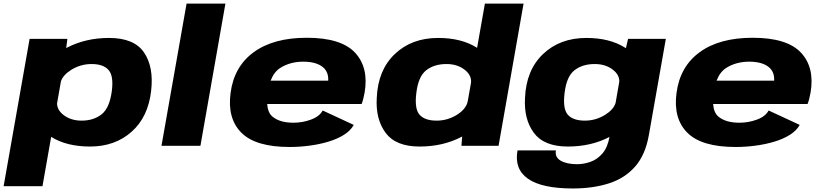

<svg xmlns="http://www.w3.org/2000/svg" viewBox="-61 -805 4536 1060"><path d="M-41 223 102.5 -590.5H311L304.5 -539.5Q306.5 -540.5 308 -541.5Q411.5 -595.5 541 -595.5Q679.5 -595.5 734 -515.5Q788.5 -435.5 773.5 -304.5Q757.5 -159.5 665.8 -77.8Q574 4 436 4Q306.5 4 221.5 -49.5Q221.5 -49.5 221.5 -49.5L173.5 223ZM254 -234Q254.5 -198.5 288 -171.5Q329 -139 389.5 -139Q455.5 -139 499.5 -173.5Q543.5 -208 556 -300Q567.5 -384 539 -417.8Q510.5 -451.5 444.5 -451.5Q384 -451.5 331.5 -419Q288 -391.5 275.5 -356.5Z M830.5 0 969 -785H1183.5L1045.5 0Z M1538 6.5Q1350 6.5 1271.5 -72.5Q1193 -151.5 1212 -292Q1231 -437.5 1340 -517Q1449 -596.5 1632.5 -596.5Q1822 -596.5 1898.8 -514.5Q1975.5 -432.5 1952 -294Q1945.5 -256.5 1935.5 -231H1414Q1417.5 -182.5 1443.5 -161Q1484 -127.5 1559 -127.5Q1609.5 -127.5 1656.2 -144.8Q1703 -162 1720.5 -195L1892 -115.5Q1875 -84 1838 -60.8Q1801 -37.5 1751.8 -22.8Q1702.5 -8 1647.2 -0.8Q1592 6.5 1538 6.5ZM1433 -359.5H1751Q1753.5 -408 1722 -434Q1685 -464.5 1613 -464.5Q1540.5 -464.5 1485.5 -429.5Q1451.5 -407.5 1433 -359.5Z M2486.5 0 2490.5 -51.5Q2489 -50.5 2487 -49.5Q2385 4 2255.5 4Q2124 4 2068 -71.5Q2012 -147 2019 -264.5Q2025.5 -418 2118.8 -506.8Q2212 -595.5 2358 -595.5Q2487 -595.5 2572 -541.5Q2572.5 -541 2573 -541L2616 -785H2829.5L2691.5 0ZM2521 -244.5 2539.5 -349Q2543 -389 2505.5 -419Q2464.5 -451.5 2404 -451.5Q2336 -451.5 2292 -417Q2248 -382.5 2237.5 -291.5Q2226.5 -204.5 2255.2 -171.8Q2284 -139 2349.5 -139Q2410 -139 2462 -171.5Q2511.5 -202.5 2521 -244.5Z M3101 235.5Q2931 235.5 2854.2 182Q2777.5 128.5 2796 25.5H3008Q3001.5 63.5 3035.2 82.5Q3069 101.5 3125 101.5Q3161.5 101.5 3198.8 88.5Q3236 75.5 3264.5 42.8Q3293 10 3304 -49Q3202.5 4 3074 4Q2942.5 4 2886.5 -71.5Q2830.5 -147 2837.5 -264.5Q2844 -418 2937.2 -506.8Q3030.5 -595.5 3176.5 -595.5Q3305.5 -595.5 3390.5 -541.5Q3392.5 -540 3394.5 -539L3406.5 -590.5H3615L3521 -58Q3502 50 3445.5 114.5Q3389 179 3301.2 207.2Q3213.5 235.5 3101 235.5ZM3358 -354.5Q3359 -391 3324 -419Q3283 -451.5 3222.5 -451.5Q3154.5 -451.5 3110.5 -417Q3066.5 -382.5 3056 -291.5Q3045 -204.5 3073.8 -171.8Q3102.5 -139 3168 -139Q3228.5 -139 3280.5 -171.5Q3325.5 -199.5 3337.5 -236.5Z M4000 6.5Q3812 6.5 3733.5 -72.5Q3655 -151.5 3674 -292Q3693 -437.5 3802 -517Q3911 -596.5 4094.5 -596.5Q4284 -596.5 4360.8 -514.5Q4437.5 -432.5 4414 -294Q4407.5 -256.5 4397.5 -231H3876Q3879.5 -182.5 3905.5 -161Q3946 -127.5 4021 -127.5Q4071.5 -127.5 4118.2 -144.8Q4165 -162 4182.5 -195L4354 -115.5Q4337 -84 4300 -60.8Q4263 -37.5 4213.8 -22.8Q4164.5 -8 4109.2 -0.8Q4054 6.5 4000 6.5ZM3895 -359.5H4213Q4215.5 -408 4184 -434Q4147 -464.5 4075 -464.5Q4002.5 -464.5 3947.5 -429.5Q3913.5 -407.5 3895 -359.5Z"/></svg>

Font: Anybody ExtraExpanded ExtraBold
Style: Italic
Weight: 800
Width: 8
Italic angle: -10°
Designer: Tyler Finck
Foundry: Etcetera Type Company
Version: Version 1.010; ttfautohint (v1.8.3) -l 8 -r 50 -G 200 -x 14 